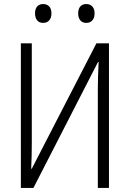

<svg xmlns="http://www.w3.org/2000/svg" viewBox="-20 -928 640 948"><path d="M83 -714H137V-223Q137 -160 134 -95H137L456 -714H518V0H463V-487Q463 -544 467 -622H464L145 0H83ZM153 -862Q153 -884 163.5 -896Q174 -908 193 -908Q212 -908 223 -896Q234 -884 234 -862Q234 -840 223 -827.5Q212 -815 193 -815Q174 -815 163.5 -827.5Q153 -840 153 -862ZM366 -862Q366 -884 376.5 -896Q387 -908 406 -908Q425 -908 436 -896Q447 -884 447 -862Q447 -840 436 -827.5Q425 -815 406 -815Q387 -815 376.5 -827.5Q366 -840 366 -862Z"/></svg>

Font: Noto Sans Mono UI Light
Style: Regular
Weight: 300
Monospace: yes
Designer: Monotype Design team
Foundry: Monotype Imaging Inc.
Version: Version 1.000